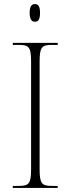

<svg xmlns="http://www.w3.org/2000/svg" viewBox="-20 -925 348 945"><path d="M152 -818C168 -818 177 -829 177 -862C177 -894 168 -905 152 -905C136 -905 126 -894 126 -862C126 -829 136 -818 152 -818ZM43 0H264V-10H234C184 -10 175 -23 175 -95V-619C175 -691 184 -704 234 -704H264V-714H43V-704H74C124 -704 133 -691 133 -620V-95C133 -23 124 -10 74 -10H43Z"/></svg>

Font: Noto Serif Display SemiCondensed ExtraLight
Style: Regular
Weight: 200
Width: 4
Designer: Monotype Design Team
Foundry: Monotype Imaging Inc.
Version: Version 2.009